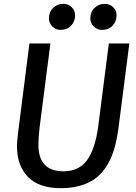

<svg xmlns="http://www.w3.org/2000/svg" viewBox="-20 -974 712 1002"><path d="M295.5 8Q184 8 126.2 -50.5Q68.5 -109 68.5 -213.5Q68.5 -231.5 75.5 -290.5L133.5 -747H243L186.5 -308Q180.5 -255 180.5 -218.5Q180.5 -80 311.5 -80Q392 -80 434.2 -138Q476.5 -196 492.5 -313.5L548 -747H655L598 -303.5Q590.5 -247.5 577.5 -202Q564.5 -156.5 545.5 -122.5Q507.5 -54 445.5 -23Q383.5 8 295.5 8ZM294.5 -818Q271.5 -818 253.5 -835.8Q235.5 -853.5 235.5 -877.5Q235.5 -912 257.5 -933Q279.5 -954 309.5 -954Q336.5 -954 354.2 -936.5Q372 -919 372 -894Q372 -863 351.5 -840.5Q331 -818 294.5 -818ZM510.5 -818Q487.5 -818 469.5 -835.8Q451.5 -853.5 451.5 -877.5Q451.5 -912 473.8 -933Q496 -954 525.5 -954Q553 -954 570.8 -936.5Q588.5 -919 588.5 -894Q588.5 -863 568 -840.5Q547.5 -818 510.5 -818Z"/></svg>

Font: Merriweather Sans Italic
Style: Regular
Weight: 400
Italic angle: -7.5°
Designer: Eben Sorkin
Foundry: Eben Sorkin
Version: Version 1.008; ttfautohint (v1.7.19-72a1) -l 8 -r 50 -G 200 